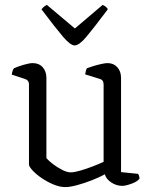

<svg xmlns="http://www.w3.org/2000/svg" viewBox="-20 -757 619 782"><path d="M246 5Q223 5 197 -6Q171 -17 148.5 -32.5Q126 -48 112 -63.5Q98 -79 98 -87V-413Q98 -431 80 -436L28 -453Q29 -462 31.5 -469Q34 -476 37 -479Q52 -486 76 -493Q100 -500 113 -500Q139 -500 154 -483Q169 -466 169 -440V-113Q178 -102 196 -88.5Q214 -75 233.5 -65Q253 -55 268 -55Q282 -55 306.5 -62Q331 -69 357 -79Q383 -89 402 -98V-413Q402 -432 385 -436L327 -454Q329 -471 334 -479Q344 -483 360.5 -488Q377 -493 393 -496.5Q409 -500 418 -500Q443 -500 458 -483Q473 -466 473 -440V-56L542 -49Q548 -41 548 -29Q539 -17 515 -8.5Q491 0 478 0Q454 0 433 -14Q412 -28 407 -47Q385 -35 354.5 -23Q324 -11 294.5 -3Q265 5 246 5ZM284 -572Q267 -572 237 -607Q207 -642 149 -719Q151 -722 156.5 -727.5Q162 -733 171 -737L285 -641L398 -737Q407 -733 412.5 -728Q418 -723 419 -719Q359 -639 330.5 -605.5Q302 -572 284 -572Z"/></svg>

Font: Texturina ExtraLight
Style: Regular
Weight: 200
Designer: Guillermo Torres Carreño
Foundry: Omnibus-Type
Version: Version 1.002; ttfautohint (v1.8.3)